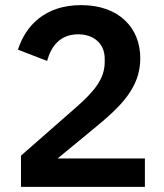

<svg xmlns="http://www.w3.org/2000/svg" viewBox="-20 -730 640 750"><path d="M546 -111H205L352 -232C449 -312 528 -386 528 -502C528 -622 444 -710 297 -710C155 -710 80 -629 50 -536L164 -492C180 -549 214 -596 286 -596C343 -596 389 -562 389 -501V-488C389 -427 355 -379 281 -314L62 -122V0H546Z"/></svg>

Font: IBM Plex Thai Looped SemiBold
Style: Regular
Weight: 600
Designer: Mike Abbink, Paul van der Laan, Pieter van Rosmalen, Ben Mitchell, Mark Frömberg
Foundry: Bold Monday
Version: Version 1.0